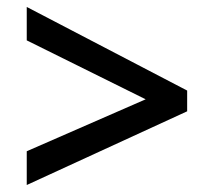

<svg xmlns="http://www.w3.org/2000/svg" viewBox="-20 -635 591 547"><path d="M56.2 -204.1 395 -352.1 56.2 -520V-615.2L513.2 -377V-317.9L56.2 -107.9Z"/></svg>

Font: TypoPRO Open Sans
Style: Italic
Weight: 600
Italic angle: -12°
Foundry: Ascender Corporation
Version: Version 1.10